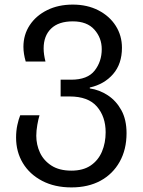

<svg xmlns="http://www.w3.org/2000/svg" viewBox="-20 -566 621 836"><path d="M291 250Q218 250 163.5 221.5Q109 193 79.5 144Q50 95 50 33Q50 4 55.5 -21.5Q61 -47 68 -64H152Q147 -48 142.5 -22.5Q138 3 138 25Q138 64 154 98.5Q170 133 204 155Q238 177 291 177Q342 177 375 154.5Q408 132 424 94Q440 56 440 10Q440 -58 402 -102Q364 -146 283 -146H244V-219H290Q361 -219 392 -258.5Q423 -298 423 -352Q423 -401 391 -437Q359 -473 297 -473Q235 -473 202.5 -441.5Q170 -410 170 -355Q170 -342 172 -328Q174 -314 178 -298H92Q87 -315 84.5 -331Q82 -347 82 -362Q82 -415 109.5 -456.5Q137 -498 185.5 -522Q234 -546 297 -546Q360 -546 408.5 -521Q457 -496 484 -453.5Q511 -411 511 -358Q511 -288 472.5 -243.5Q434 -199 371 -185V-181Q413 -175 449.5 -151Q486 -127 508.5 -86Q531 -45 531 14Q531 85 501 138.5Q471 192 417.5 221Q364 250 291 250Z"/></svg>

Font: Noto Sans Living
Style: Regular
Weight: 400
Designer: Monotype Design Team
Foundry: Monotype Imaging Inc.
Version: Version 2.013; ttfautohint (v1.8.4.7-5d5b)